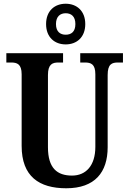

<svg xmlns="http://www.w3.org/2000/svg" viewBox="-20 -999 693 1029"><path d="M332 -761C391 -761 437 -799 437 -870C437 -941 391 -979 332 -979C273 -979 227 -941 227 -870C227 -799 273 -761 332 -761ZM332 -813C304 -813 280 -828 280 -870C280 -912 304 -928 332 -928C361 -928 384 -912 384 -870C384 -828 361 -813 332 -813ZM335 10C489 10 557 -76 557 -210V-597C557 -656 580 -664 612 -664H639V-714H410V-664H435C467 -664 491 -656 491 -601V-212C491 -112 441 -58 366 -58C287 -58 237 -97 237 -210V-597C237 -656 262 -664 293 -664H318V-714H14V-664H40C71 -664 96 -656 96 -601V-217C96 -53 190 10 335 10Z"/></svg>

Font: Noto Serif Armenian Condensed
Style: Bold
Weight: 700
Width: 3
Designer: Monotype Design Team
Foundry: Monotype Imaging Inc.
Version: Version 2.008